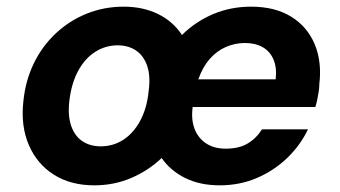

<svg xmlns="http://www.w3.org/2000/svg" viewBox="-20 -544 1020 576"><path d="M263 12Q192 12 141.5 -20Q91 -52 66.5 -109Q42 -166 50 -239Q56 -301 81 -353Q106 -405 147 -443.5Q188 -482 240 -503Q292 -524 351 -524Q409 -524 454 -502Q499 -480 526 -439Q566 -479 619 -501.5Q672 -524 733 -524Q805 -524 853.5 -494Q902 -464 924 -411.5Q946 -359 938 -292Q938 -281 936 -268.5Q934 -256 931.5 -244Q929 -232 926 -223H558Q553 -186 563.5 -158Q574 -130 598 -114Q622 -98 657 -98Q697 -98 723 -113.5Q749 -129 766 -156H904Q881 -108 841.5 -70Q802 -32 750.5 -10Q699 12 639 12Q580 12 535.5 -10Q491 -32 465 -70Q425 -32 373.5 -10Q322 12 263 12ZM282 -105Q320 -105 350.5 -125Q381 -145 401 -182.5Q421 -220 426 -271Q432 -316 421.5 -346.5Q411 -377 388 -392.5Q365 -408 333 -408Q296 -408 265 -388Q234 -368 214 -330.5Q194 -293 188 -241Q183 -197 193.5 -166.5Q204 -136 227 -120.5Q250 -105 282 -105ZM575 -306H807Q811 -341 800.5 -365.5Q790 -390 768 -402.5Q746 -415 715 -415Q685 -415 657.5 -403Q630 -391 609 -367Q588 -343 575 -306Z"/></svg>

Font: DM Sans 12pt
Style: Bold Italic
Weight: 700
Italic angle: -10°
Version: Version 4.004;gftools[0.9.30]